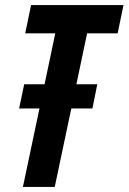

<svg xmlns="http://www.w3.org/2000/svg" viewBox="-20 -734 505 754"><path d="M70 0H195L260 -308H343L362 -403H280L322 -603H442L465 -714H102L79 -603H197L155 -403H75L55 -308H135Z"/></svg>

Font: Noto Sans ExtraCondensed
Style: Bold Italic
Weight: 700
Width: 2
Italic angle: -12°
Designer: Monotype Design Team
Foundry: Monotype Imaging Inc.
Version: Version 2.013